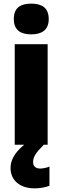

<svg xmlns="http://www.w3.org/2000/svg" viewBox="-20 -796 343 1056"><path d="M152 -776C94 -776 56 -755 56 -691C56 -629 95 -607 152 -607C207 -607 248 -629 248 -691C248 -755 208 -776 152 -776ZM162 96C162 66 178 43 221 0H242V-553H61V0H113C56 47 38 89 38 128C38 197 91 240 170 240C205 240 232 233 252 226V120C239 126 218 131 201 131C177 131 162 119 162 96Z"/></svg>

Font: Noto Sans Georgian SemiCondensed Black
Style: Regular
Weight: 900
Width: 4
Designer: Monotype Design Team, Akaki Razmadze
Foundry: Google LLC
Version: Version 2.005